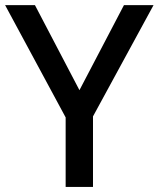

<svg xmlns="http://www.w3.org/2000/svg" viewBox="-20 -734 623 754"><path d="M117.2 -713.9H0L237.8 -272.9V0H345.2V-276.9L583 -713.9H466.8L292 -379.9Z"/></svg>

Font: Noto Reveo Sans
Style: Regular
Weight: 500
Designer: Monotype Design Team
Foundry: Monotype Imaging Inc.
Version: Version 2.007